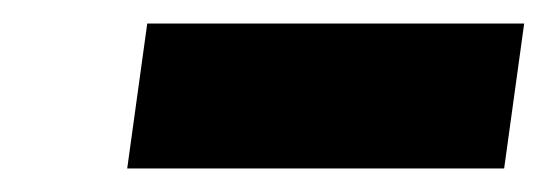

<svg xmlns="http://www.w3.org/2000/svg" viewBox="-20 -733 465 163"><path d="M425 -713 408 -590H88L105 -713Z"/></svg>

Font: Exo 2 Black
Style: Italic
Weight: 900
Italic angle: -8°
Designer: Natanael Gama
Foundry: Natanael Gama
Version: Version 2.010